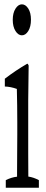

<svg xmlns="http://www.w3.org/2000/svg" viewBox="-20 -880 212 890"><path d="M81.5 -716.3Q64.5 -716.3 51.8 -736.3Q39.1 -756.3 39.1 -788.1Q39.1 -819.8 51.8 -839.8Q64.5 -859.9 81.5 -859.9Q98.6 -859.9 111.1 -840.3Q123.5 -820.8 123.5 -788.6Q123.5 -756.3 111.1 -736.3Q98.6 -716.3 81.5 -716.3ZM6.8 -44.9Q32.7 -58.1 59.1 -61V-64.5Q59.1 -75.2 59.1 -77.1Q59.1 -122.1 59.6 -170.9Q60.1 -219.7 60.1 -256.3Q60.1 -289.6 60.1 -313Q60.1 -392.6 58.1 -467.8Q30.3 -478 2.4 -479Q2.4 -502 2.4 -515.1Q54.2 -554.7 106 -584.5Q109.4 -585.4 112.8 -576.2Q111.8 -500.5 110.8 -415Q110.8 -297.9 110.8 -170.9Q110.8 -118.7 111.3 -64.9V-61.5Q135.7 -58.1 160.2 -44.9Q160.2 -32.2 160.2 -9.8H6.8Q6.8 -32.2 6.8 -44.9Z"/></svg>

Font: Scarab Serif
Style: Condensed-Light
Weight: 300
Designer: John Roberts
Foundry: Scarab
Version: 1.0